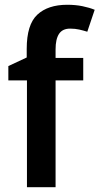

<svg xmlns="http://www.w3.org/2000/svg" viewBox="-20 -785 417 805"><path d="M329 -448H213V0H93V-448H15V-508L92 -544V-580Q92 -682 136.5 -723.5Q181 -765 262 -765Q297 -765 326 -759Q355 -753 377 -744L346 -652Q330 -657 312.5 -661Q295 -665 274 -665Q242 -665 227.5 -643Q213 -621 213 -578V-542H329Z"/></svg>

Font: Noto Sans Tamil SemiCondensed SemiBold
Style: Regular
Weight: 600
Width: 4
Designer: Jelle Bosma - Monotype Design Team
Foundry: Monotype Imaging Inc.
Version: Version 2.004; ttfautohint (v1.8.4.7-5d5b)